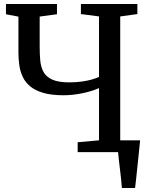

<svg xmlns="http://www.w3.org/2000/svg" viewBox="-20 -763 755 963"><path d="M591.3 180Q590 159.8 587.5 136.2Q585 112.6 582 88.3Q579.1 64 576.4 41.3Q573.8 18.6 572.2 0L526.4 -59.2H682.9Q680.8 -39.2 678.3 -15.1Q675.8 9 673.2 35Q670.6 61 667.8 86.8Q665 112.7 662.5 136.6Q659.9 160.5 657.5 180ZM476.6 -321.1Q438.7 -304.4 390.6 -294.8Q342.4 -285.2 298.6 -285.2Q237.7 -285.2 196.7 -297.3Q155.7 -309.4 130.8 -330.4Q105.9 -351.4 93.4 -378.9Q80.8 -406.5 76.6 -437.9Q72.4 -469.4 72.4 -501.5V-679.6L9.9 -691.5V-743H265.8V-691.5L179 -679.9V-530.7Q179 -493.8 181.7 -461.3Q184.4 -428.7 197.5 -403.5Q210.6 -378.3 241.3 -364.1Q272 -349.9 327.4 -349.9Q360.8 -349.9 389.3 -353.8Q417.8 -357.7 440.2 -364.1Q462.5 -370.4 476.6 -377.4V-680.6L385.8 -692.4V-743H669V-692.4L583 -680.5V-59.2L669.7 -48.6V0H369.6V-49.6L476.6 -59.2Z"/></svg>

Font: Merriweather Light
Style: Regular
Weight: 300
Designer: Eben Sorkin
Foundry: Eben Sorkin
Version: Version 2.100